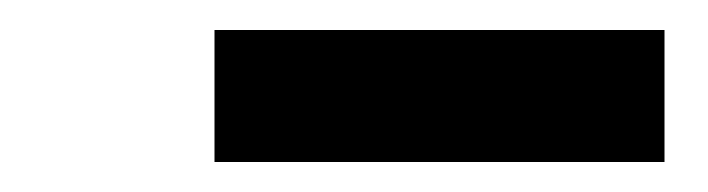

<svg xmlns="http://www.w3.org/2000/svg" viewBox="-20 -749 472 128"><path d="M123 -641H423V-729H123Z"/></svg>

Font: Iosevka Sparkle Semibold
Style: Italic
Weight: 600
Italic angle: -9°
Designer: Belleve Invis
Foundry: Belleve Invis
Version: Version 4.5.0; ttfautohint (v1.8.3)